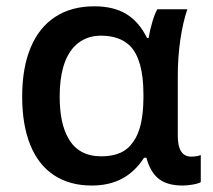

<svg xmlns="http://www.w3.org/2000/svg" viewBox="-20 -570 667 600"><path d="M49.3 -268.1Q49.3 -357.9 75.7 -421.1Q102.1 -484.4 152.6 -517.3Q203.1 -550.3 274.9 -550.3Q335 -550.3 374.8 -526.1Q414.6 -502 439.5 -451.2H444.3Q448.7 -477.1 456.5 -503.2Q464.4 -529.3 471.7 -541H565.4Q551.3 -499.5 543.5 -445.6Q535.6 -391.6 535.6 -332.5V-145Q535.6 -80.6 577.6 -80.6Q594.7 -80.6 607.4 -85.4V-1Q601.1 3.4 583.3 6.6Q565.4 9.8 550.8 9.8Q502.9 9.8 476.3 -11Q449.7 -31.7 437.5 -77.1H430.2Q401.4 -32.7 361.1 -11.5Q320.8 9.8 267.1 9.8Q197.3 9.8 148.4 -22.7Q99.6 -55.2 74.5 -117.4Q49.3 -179.7 49.3 -268.1ZM397 -127.9Q427.7 -169.9 428.2 -264.2V-275.4Q428.2 -383.3 386.7 -426.3Q354 -458.5 295.4 -458.5Q244.6 -458.5 211.4 -423.8Q166.5 -375 166.5 -268.6Q166.5 -184.1 193.8 -137.7Q225.1 -81.5 296.9 -81.5Q332 -81.5 356.7 -92.8Q381.3 -104 397 -127.9Z"/></svg>

Font: Viking Open Sans Light
Style: Bold
Weight: 600
Foundry: Ascender Corporation
Version: Version 2.001